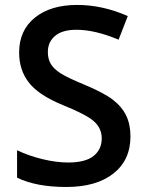

<svg xmlns="http://www.w3.org/2000/svg" viewBox="-20 -744 590 774"><path d="M505.9 -193.8Q505.9 -98.6 437 -44.4Q368.2 9.8 247.1 9.8Q126 9.8 48.8 -27.8V-138.2Q97.7 -115.2 152.6 -102.1Q207.5 -88.9 254.9 -88.9Q324.2 -88.9 357.2 -115.2Q390.1 -141.6 390.1 -186Q390.1 -226.1 359.9 -253.9Q329.6 -281.7 234.9 -319.8Q137.2 -359.4 97.2 -410.2Q57.1 -460.9 57.1 -532.2Q57.1 -621.6 120.6 -672.9Q184.1 -724.1 291 -724.1Q393.6 -724.1 495.1 -679.2L458 -584Q362.8 -624 288.1 -624Q231.4 -624 202.1 -599.4Q172.9 -574.7 172.9 -534.2Q172.9 -506.3 184.6 -486.6Q196.3 -466.8 223.1 -449.2Q250 -431.6 319.8 -402.8Q398.4 -370.1 435.1 -341.8Q471.7 -313.5 488.8 -277.8Q505.9 -242.2 505.9 -193.8Z"/></svg>

Font: f4446545128       
Style: Regular
Weight: 600
Foundry: Ascender Corporation
Version: Version 1.10